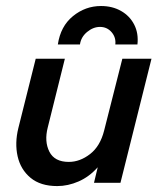

<svg xmlns="http://www.w3.org/2000/svg" viewBox="-20 -614 533 645"><path d="M172.2 11.1Q116 11.1 82.6 -16.7Q49.3 -44.4 39.2 -88.9Q29.2 -133.3 41.7 -184L100 -416.7H197.9L140.3 -185.4Q128.5 -138.9 145.8 -104.5Q163.2 -70.1 211.1 -70.1Q248.6 -70.1 282.6 -96.5Q316.7 -122.9 329.9 -175.7L391 -416.7H488.9L384.7 0H295.8L308.3 -52.1Q279.9 -20.1 244.1 -4.5Q208.3 11.1 172.2 11.1ZM174.3 -464.6Q183.3 -525.7 225 -559.7Q266.7 -593.8 319.4 -593.8Q357.6 -593.8 386.8 -577.1Q416 -560.4 430.9 -531.2Q445.8 -502.1 441.7 -464.6H367.4Q370.1 -488.2 354.9 -505.9Q339.6 -523.6 316 -523.6Q293.1 -523.6 272.6 -506.6Q252.1 -489.6 248.6 -464.6Z"/></svg>

Font: Afacad Medium
Style: Italic
Weight: 500
Italic angle: -14°
Designer: Kristian Moeller
Foundry: Dicotype
Version: Version 1.000; ttfautohint (v1.8.4.7-5d5b)